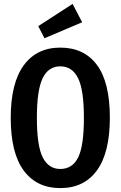

<svg xmlns="http://www.w3.org/2000/svg" viewBox="-20 -949 618 984"><path d="M543 -346Q543 -167 477 -76Q411 15 289 15Q168 15 101.5 -75Q35 -165 35 -345Q35 -523 101.5 -614Q168 -705 289 -705Q411 -705 477 -616Q543 -527 543 -346ZM169 -345Q169 -202 199 -142.5Q229 -83 289 -83Q351 -83 380.5 -142Q410 -201 410 -346Q410 -488 380 -548.5Q350 -609 289 -609Q228 -609 198.5 -548Q169 -487 169 -345ZM352 -929 401 -835 208 -753 176 -815Z"/></svg>

Font: Fira Sans Extra Condensed Medium
Style: Regular
Weight: 500
Width: 1
Designer: Carrois Corporate & Edenspiekermann AG
Foundry: Carrois Corporate GbR & Edenspiekermann AG
Version: Version 4.203